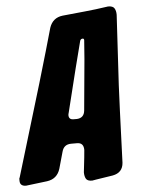

<svg xmlns="http://www.w3.org/2000/svg" viewBox="-123 -777 609 811"><g transform="rotate(-5 181.0 -371.5)"><path d="M235 -8Q215 -8 209 -18.5Q203 -29 203 -46Q212 -123 213 -140Q213 -171 185 -171H160Q129 -171 121 -141L101 -70Q88 -28 45 -22L-45 -11Q-71 -11 -71 -34V-36Q-71 -39 -71 -42Q-71 -45 -69 -48L48 -436Q93 -588 115 -667Q129 -708 171 -713Q219 -718 266 -722.5Q313 -727 359 -734L366 -735Q386 -735 392.5 -724.5Q399 -714 399 -697L382 -400Q379 -346 369 -72Q366 -30 323 -22L252 -11ZM194 -273Q224 -275 227 -306L247 -522L253 -602Q253 -609 247 -609Q239 -609 236 -601Q215 -522 161 -302Q159 -296 159 -292Q159 -273 179 -273Z"/></g></svg>

Font: Bangerz
Style: Bold
Weight: 700
Designer: vernon adams
Foundry: Vernon Adams
Version: Version 2.10;February 7, 2025;FontCreator 13.0.0.2683 64-bit